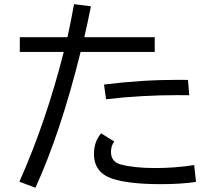

<svg xmlns="http://www.w3.org/2000/svg" viewBox="-20 -844 1039 913"><path d="M74.2 -667H300.8Q319.3 -752 332 -824.2L412.1 -814L411.1 -807.1Q391.6 -712.4 380.9 -667H715.8V-597.2H363.3Q268.6 -213.9 148.4 48.8L72.3 20Q199.2 -265.6 283.2 -597.2H74.2ZM474.6 -441.9Q651.4 -464.4 829.1 -464.4Q840.8 -464.4 874 -463.9L879.9 -391.1Q844.7 -391.6 824.2 -391.6Q653.3 -391.6 484.4 -372.1ZM912.1 21Q839.8 31.7 746.1 31.7Q592.8 31.7 514.6 5.9Q426.8 -23.4 426.8 -111.8Q426.8 -170.4 460.9 -210L523.4 -170.9Q507.8 -150.9 507.8 -122.1Q507.8 -74.7 552.7 -62.5Q617.2 -44.9 716.8 -44.9Q812.5 -44.9 903.3 -59.1Z"/></svg>

Font: UDEV Gothic 35
Style: Regular
Weight: 400
Version: v2.1.0; ttfautohint (v1.8.4.7-5d5b-dirty) -l 6 -r 45 -G 200 